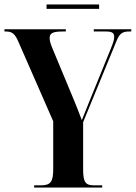

<svg xmlns="http://www.w3.org/2000/svg" viewBox="-20 -846 612 866"><path d="M190 -806H427V-826H190ZM134 0H441V-10H404C365 -10 355 -25 355 -82V-295L505 -660C519 -695 532 -704 563 -704H572V-714H403V-704H457C487 -704 495 -697 495 -679C495 -666 491 -654 478 -622L380 -381C370 -355 358 -327 349 -304C336 -339 326 -364 315 -391L216 -629C207 -651 204 -662 204 -674C204 -696 217 -704 264 -704H277V-714H0V-704H6C35 -704 48 -694 65 -653L220 -299V-83C220 -25 208 -10 163 -10H134Z"/></svg>

Font: Noto Serif Display ExtraCondensed
Style: Bold
Weight: 700
Width: 2
Designer: Monotype Design Team
Foundry: Monotype Imaging Inc.
Version: Version 2.009